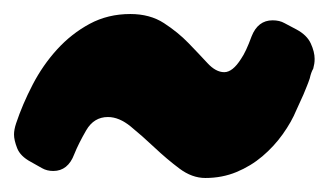

<svg xmlns="http://www.w3.org/2000/svg" viewBox="-37 -490 478 274"><path d="M69 -270Q60 -246 39 -246Q30 -246 23 -250L7 -259Q-8 -267 -12.5 -278.5Q-17 -290 -17 -298Q-17 -305 -14 -314Q-5 -341 9.5 -369Q24 -397 44.5 -419.5Q65 -442 91 -456Q117 -470 149 -470Q177 -470 197 -457Q217 -444 232 -428.5Q247 -413 259 -400Q271 -387 283 -387Q295 -387 307 -406Q314 -416 322 -438Q331 -461 352 -461Q362 -461 369 -457L386 -448Q401 -440 406.5 -428Q412 -416 412 -406Q412 -402 411.5 -399Q411 -396 410 -392Q407 -387 405 -378Q403 -372 400.5 -366Q398 -360 396 -355L386 -333Q379 -316 366.5 -298.5Q354 -281 337.5 -267Q321 -253 300.5 -244.5Q280 -236 256 -236Q237 -236 219 -249.5Q201 -263 183.5 -279.5Q166 -296 149.5 -309.5Q133 -323 117 -323Q97 -323 86 -304Q75 -285 69 -270Z"/></svg>

Font: Bangerz 2
Style: Regular
Weight: 400
Designer: vernon adams
Foundry: Vernon Adams
Version: Version 2.10;December 28, 2023;FontCreator 13.0.0.2683 64-bi